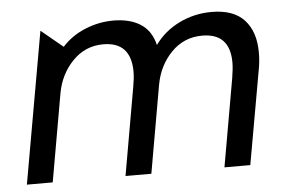

<svg xmlns="http://www.w3.org/2000/svg" viewBox="-42 -550 919 607"><g transform="rotate(-5 418.0 -246.5)"><path d="M729 0 783 -304Q787 -327 787 -353Q787 -418 753 -455.5Q719 -493 649 -493Q594 -493 546 -469.5Q498 -446 468 -404Q457 -450 423 -471.5Q389 -493 337 -493Q292 -493 248.5 -475.5Q205 -458 174 -424L105 -481L20 0H102L151 -279Q162 -339 202 -380Q242 -421 299 -421Q387 -421 387 -326Q387 -307 382 -279L333 0H415L464 -279Q475 -339 515 -380Q555 -421 613 -421Q701 -421 701 -328Q701 -309 696 -279L647 0Z"/></g></svg>

Font: Geom Light
Style: Italic
Weight: 300
Italic angle: -10°
Version: Version 1.102